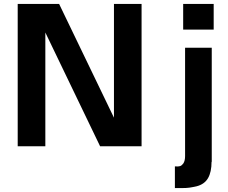

<svg xmlns="http://www.w3.org/2000/svg" viewBox="-20 -742 1158 974"><path d="M1064 -591.8H909.2V-722.2H1064ZM1054.2 80.1 1053.2 78.1Q1053.2 130.9 1035.2 161.9Q1017.1 192.9 977.1 203.1Q970.2 204.6 964.6 205.8Q959 207 952.6 208Q946.3 209 942.6 209.7Q939 210.4 931.4 210.9Q923.8 211.4 921.4 211.7Q918.9 211.9 909.4 211.9Q899.9 211.9 897.5 211.9Q895 211.9 882.8 211.9Q870.6 211.9 867.2 211.9V102.1Q884.8 103.5 893.3 100.8Q901.9 98.1 910.2 86.9Q918.9 73.7 918.9 49.8V-500H1054.2ZM698.2 0H487.8L210 -577.1V0H69.8V-722.2H279.8L558.1 -145V-722.2H698.2Z"/></svg>

Font: Perun
Style: Bold
Weight: 700
Foundry: Copyright (c) Stefan Peev, Context Ltd, 2016
Version: Version 1.0000